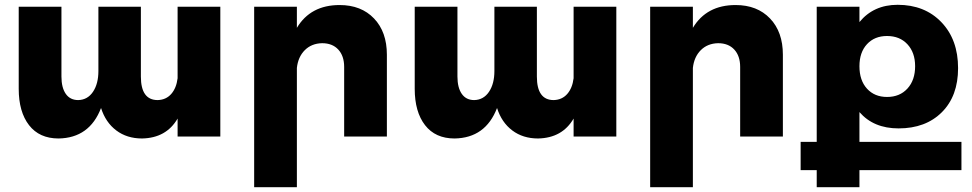

<svg xmlns="http://www.w3.org/2000/svg" viewBox="-20 -569 4050 800"><path d="M720 -541H898V0H720V-75Q673 6 572 8Q509 8 464.5 -25.5Q420 -59 401 -119Q353 6 224 8Q144 8 101 -47.5Q58 -103 58 -199V-541H236V-250Q236 -204 254 -178Q272 -152 306 -152Q345 -153 367.5 -186.5Q390 -220 390 -273V-541H567V-250Q567 -152 637 -152Q672 -153 693.5 -177.5Q715 -202 720 -243Z M1395 -548Q1485 -548 1538.5 -492Q1592 -436 1592 -341V0H1414V-290Q1414 -336 1389.5 -362.5Q1365 -389 1322 -389Q1278 -388 1250 -360Q1222 -332 1217 -286V211H1039V-541H1217V-453Q1274 -548 1395 -548Z M2370 -541H2548V0H2370V-75Q2323 6 2222 8Q2159 8 2114.5 -25.5Q2070 -59 2051 -119Q2003 6 1874 8Q1794 8 1751 -47.5Q1708 -103 1708 -199V-541H1886V-250Q1886 -204 1904 -178Q1922 -152 1956 -152Q1995 -153 2017.5 -186.5Q2040 -220 2040 -273V-541H2217V-250Q2217 -152 2287 -152Q2322 -153 2343.5 -177.5Q2365 -202 2370 -243Z M3045 -548Q3135 -548 3188.5 -492Q3242 -436 3242 -341V0H3064V-290Q3064 -336 3039.5 -362.5Q3015 -389 2972 -389Q2928 -388 2900 -360Q2872 -332 2867 -286V211H2689V-541H2867V-453Q2924 -548 3045 -548Z M3986 22V140H3561V211H3383V140H3316V22H3383V-541H3561V-477Q3620 -549 3720 -549Q3833 -549 3902.5 -476.5Q3972 -404 3972 -285Q3972 -169 3904.5 -101.5Q3837 -34 3724 -34Q3620 -34 3561 -102V22ZM3676 -419Q3624 -419 3592.5 -385Q3561 -351 3561 -293Q3561 -234 3592.5 -199.5Q3624 -165 3676 -165Q3729 -165 3761 -200Q3793 -235 3793 -293Q3793 -350 3761 -384.5Q3729 -419 3676 -419Z"/></svg>

Font: Montserrat arm
Style: Bold
Weight: 700
Designer: Julieta Ulanovsky
Foundry: Julieta Ulanovsky
Version: Version 6.000;PS 006.000;hotconv 1.0.88;makeotf.lib2.5.64775